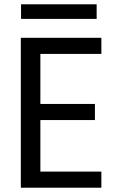

<svg xmlns="http://www.w3.org/2000/svg" viewBox="-20 -874 553 894"><path d="M168 -623V-390H422V-315H168V-75H452V0H77V-698H452V-623ZM430 -854V-786H78V-854Z"/></svg>

Font: Fz Poppins
Style: Regular
Weight: 400
Designer: Ninad Kale (Devanagari), Jonny Pinhorn (Latin)
Foundry: Indian Type Foundry
Version: Vit hóa bi Vntype.Com & FontZin.Com